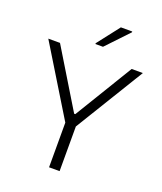

<svg xmlns="http://www.w3.org/2000/svg" viewBox="-160 -992 924 1095"><g transform="rotate(20 302.5 -445.0)"><path d="M15 0ZM270 0V-271L15 -688H86L300 -336H307L521 -688H589L334 -271V0ZM278 -751V-756L382 -890H451V-885L324 -751Z"/></g></svg>

Font: Azeri Sans Light
Style: Regular
Weight: 300
Designer: Hector Gatti & Omnibus-Type (original fonts) / Cristiano Sobral (main changes and remastering)
Version: Version 1.000; ttfautohint (v1.6)